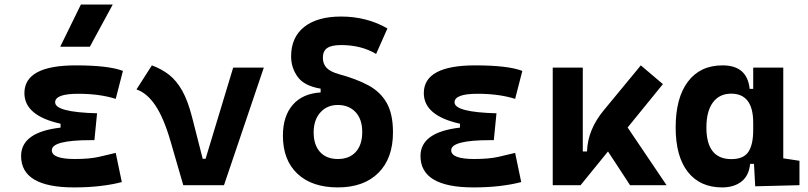

<svg xmlns="http://www.w3.org/2000/svg" viewBox="-20 -815 3556 845"><path d="M305.7 9.8Q72.8 9.8 72.8 -128.4Q72.8 -233.4 246.6 -253.4V-270.5Q87.4 -305.7 87.4 -405.3Q87.4 -527.3 313.5 -527.3Q458 -527.3 521 -502.9L489.3 -379.9Q418.5 -402.3 324.2 -402.3Q222.7 -402.3 222.7 -364.7Q222.7 -321.3 407.2 -316.4L395.5 -198.2H379.9Q208 -198.2 208 -153.8Q208 -115.2 309.6 -115.2Q373 -115.2 414.8 -124.5Q456.5 -133.8 489.3 -142.1L516.1 -13.7Q475.6 -2.9 422.6 3.4Q369.6 9.8 305.7 9.8ZM245.1 -609.4 335.9 -794.9H476.1L375.5 -609.4Z M786.6 0 731.4 -190.4Q701.2 -295.4 664.1 -350.6Q627 -405.8 580.6 -421.4L648.4 -527.3Q690.9 -511.7 723.9 -486.1Q756.8 -460.4 782 -415.8Q807.1 -371.1 825.7 -297.9L872.1 -116.2H884.8L1006.3 -517.6H1141.1L965.8 0Z M1466.8 9.8Q1353 9.8 1289.1 -50.3Q1225.1 -110.4 1225.1 -217.8Q1225.1 -303.7 1268.3 -353.5Q1311.5 -403.3 1391.1 -408.2V-424.8Q1318.4 -437 1289.8 -477.1Q1261.2 -517.1 1261.2 -566.9Q1261.2 -650.9 1318.8 -696.5Q1376.5 -742.2 1481.4 -742.2Q1593.8 -742.2 1685.1 -689.9L1635.3 -577.6Q1569.8 -616.7 1481.4 -616.7Q1439 -616.7 1419.9 -603.5Q1400.9 -590.3 1400.9 -560.5Q1400.9 -534.7 1416.7 -517.1Q1432.6 -499.5 1472.7 -488.3Q1548.3 -467.8 1601.1 -439.5Q1653.8 -411.1 1681.6 -362.5Q1709.5 -314 1709.5 -232.4Q1709.5 -118.2 1645.3 -54.2Q1581.1 9.8 1466.8 9.8ZM1466.8 -115.2Q1517.6 -115.2 1545.9 -146.5Q1574.2 -177.7 1574.2 -233.9Q1574.2 -290.5 1544.7 -321.8Q1515.1 -353 1466.8 -353Q1419.4 -353 1389.9 -320.1Q1360.4 -287.1 1360.4 -232.4Q1360.4 -177.2 1388.4 -146.2Q1416.5 -115.2 1466.8 -115.2Z M2063.5 9.8Q1830.6 9.8 1830.6 -128.4Q1830.6 -233.4 2004.4 -253.4V-270.5Q1845.2 -305.7 1845.2 -405.3Q1845.2 -527.3 2071.3 -527.3Q2215.8 -527.3 2278.8 -502.9L2247.1 -379.9Q2176.3 -402.3 2082 -402.3Q1980.5 -402.3 1980.5 -364.7Q1980.5 -321.3 2165 -316.4L2153.3 -198.2H2137.7Q1965.8 -198.2 1965.8 -153.8Q1965.8 -115.2 2067.4 -115.2Q2130.9 -115.2 2172.6 -124.5Q2214.4 -133.8 2247.1 -142.1L2273.9 -13.7Q2233.4 -2.9 2180.4 3.4Q2127.4 9.8 2063.5 9.8Z M2412.6 0V-517.6H2544.9V-148.4H2563.5Q2566.4 -245.1 2638.7 -331.5L2800.3 -527.3L2897.5 -444.8L2742.2 -253.9L2913.6 0H2752.9L2655.8 -148.4L2535.2 0Z M3158.2 9.8Q3061 9.8 3007.3 -58.3Q2953.6 -126.5 2953.6 -253.9Q2953.6 -384.3 3007.6 -455.8Q3061.5 -527.3 3160.2 -527.3Q3268.6 -527.3 3279.3 -423.8H3294.9V-517.6H3427.2V-118.2L3498.5 -107.4V0L3303.7 4.9L3298.3 -93.8H3281.2Q3276.4 -42 3243.4 -16.1Q3210.4 9.8 3158.2 9.8ZM3294.9 -242.7V-274.9Q3294.9 -402.8 3197.8 -402.8Q3146 -402.8 3117.4 -364Q3088.9 -325.2 3088.9 -253.9Q3088.9 -114.7 3198.7 -114.7Q3252.4 -114.7 3273.7 -146.7Q3294.9 -178.7 3294.9 -242.7Z"/></svg>

Font: CaskaydiaMono NF
Style: Bold
Weight: 700
Designer: Aaron Bell
Foundry: Saja Typeworks
Version: Version 2111.001; ttfautohint (v1.8.4);Nerd Fonts 3.1.1